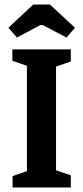

<svg xmlns="http://www.w3.org/2000/svg" viewBox="-20 -823 365 843"><path d="M54.2 -658.2 17.1 -701.2 126 -803.2H199.2L309.1 -701.2L272 -658.2L168 -712.9H157.2ZM35.2 0V-49.8L98.1 -71.8V-534.2L34.2 -556.2V-606H291V-553.2L226.1 -530.8V-75.2L291 -53.2V0Z"/></svg>

Font: Grenze SemiBold
Style: Regular
Weight: 600
Designer: Renata Polastri
Foundry: Omnibus-Type
Version: Version 1.002;PS 001.002;hotconv 1.0.88;makeotf.lib2.5.64775